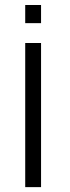

<svg xmlns="http://www.w3.org/2000/svg" viewBox="-20 -768 288 788"><path d="M83.5 0H148.5V-591.5H83.5ZM83.5 -747.5V-673H148.5V-747.5Z"/></svg>

Font: Anybody SemiExpanded Light
Style: Regular
Weight: 300
Width: 6
Version: Version 1.113;gftools[0.9.25]